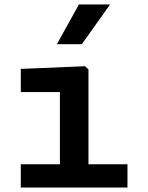

<svg xmlns="http://www.w3.org/2000/svg" viewBox="-20 -834 660 854"><path d="M72.5 0H547V-103.5H373.5V-525L358.5 -539.5L72.5 -527.5V-424.5H246.5V-103.5H72.5ZM233 -637.5 331 -814H469.5L344 -637.5Z"/></svg>

Font: Monaspace Neon SemiBold
Style: Regular
Weight: 600
Designer: Riley Cran & the Lettermatic Team
Foundry: Lettermatic
Version: Version 1.200 (Monaspace Neon)